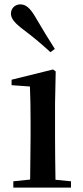

<svg xmlns="http://www.w3.org/2000/svg" viewBox="-20 -859 382 879"><path d="M231 -635C203 -679 175 -724 139 -786C116 -824 97 -839 73 -839C51 -839 30 -823 30 -796C30 -774 49 -752 85 -725C137 -686 174 -654 211 -620ZM117 0H305V-29L234 -36C233 -93 232 -177 232 -232V-385L235 -532L223 -541L33 -494V-469L117 -463C119 -414 120 -367 120 -300V-232L118 -37L41 -29V0Z"/></svg>

Font: Noto Serif CJK SC SemiBold
Style: Regular
Weight: 600
Designer: Ryoko NISHIZUKA 西塚涼子 (kana & ideographs); Frank Grießhammer (Latin, Greek & Cyrillic); Wenlong ZHANG 张文龙 (bopomofo); San
Foundry: Adobe
Version: Version 2.001;hotconv 1.1.0;makeotfexe 2.6.0